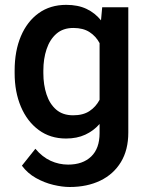

<svg xmlns="http://www.w3.org/2000/svg" viewBox="-20 -558 607 787"><path d="M40 -258.3V-268.6Q40 -349.1 65.7 -409.7Q91.3 -470.2 138.7 -504.2Q186 -538.1 251.5 -538.1Q299.8 -538.1 334.7 -521.5Q369.6 -504.9 394 -474.6L398.9 -528.3H505.9V-14.6Q505.9 56.6 475.6 106.4Q445.3 156.2 391.1 182.4Q336.9 208.5 265.6 208.5Q235.4 208.5 198.5 199.7Q161.6 190.9 127.2 171.6Q92.8 152.3 69.8 121.1L125 51.8Q153.3 85.4 187.5 101.1Q221.7 116.7 259.3 116.7Q319.3 116.7 353.8 83.5Q388.2 50.3 388.2 -12.2V-49.8Q363.3 -21.5 329.3 -5.9Q295.4 9.8 250.5 9.8Q186 9.8 138.7 -25.1Q91.3 -60.1 65.7 -120.6Q40 -181.2 40 -258.3ZM157.7 -268.6V-258.3Q157.7 -210.4 170.7 -171.1Q183.6 -131.8 210.4 -108.6Q237.3 -85.4 279.8 -85.4Q320.8 -85.4 346.9 -102.8Q373 -120.1 388.2 -148.9V-381.3Q373 -409.7 346.9 -426.5Q320.8 -443.4 280.8 -443.4Q238.3 -443.4 211.2 -419.7Q184.1 -396 170.9 -356.4Q157.7 -316.9 157.7 -268.6Z"/></svg>

Font: Vazirmatn RD UI FD Medium
Style: Regular
Weight: 500
Designer: Saber Rastikerdar
Foundry: Saber Rastikerdar
Version: Version 33.003